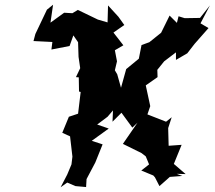

<svg xmlns="http://www.w3.org/2000/svg" viewBox="-20 -769 910 814"><path d="M495 -291 541 -228 563 -249 501 -159 580 -120 598 -106 612 -72 579 -46 630 -25 637 -17 656 20 700 -19 753 -23 729 -32 767 -31 717 -74 750 -155 695 -151 693 -226 708 -272 684 -253 605 -284 617 -319 598 -407 648 -442 647 -473 676 -509 726 -547V-515L774 -543L805 -583L864 -650L830 -670L870 -746L828 -693L763 -692L737 -700L730 -672L699 -703L663 -630L613 -590L580 -578L566 -507L583 -532L515 -476L493 -397L477 -454L467 -471L476 -509L467 -556L503 -577L461 -631L507 -663L482 -698L438 -746L436 -674L395 -686L310 -727L287 -713L252 -715L194 -673L205 -749L179 -728L130 -625L122 -595L202 -591L198 -559L275 -574L291 -619L311 -590L313 -528L320 -480L302 -442L314 -441L315 -381L322 -379L311 -287L272 -274L244 -206L277 -191L287 -105L283 -72L265 -29L237 25L265 5L300 20L345 24L347 -10L384 -80L415 -157L369 -172L441 -224L392 -241L436 -274L459 -301L457 -253Z"/></svg>

Font: Asimov Aggro
Style: CondIt
Weight: 500
Designer: Google
Version: Version 2.000980; 2014